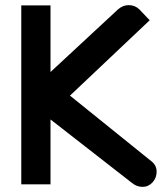

<svg xmlns="http://www.w3.org/2000/svg" viewBox="-20 -720 640 749"><path d="M494 -7 177 -254V-1H63V-699H177V-439L441 -684Q460 -700 482 -700Q507 -700 524 -683L564 -641L253 -347L573 -89Q591 -74 591 -50Q591 -26 575 -8.5Q559 9 536 9Q513 9 494 -7Z"/></svg>

Font: FifthLeg
Style: Bold
Weight: 700
Designer: Jakub Steiner
Version: Version 1.0